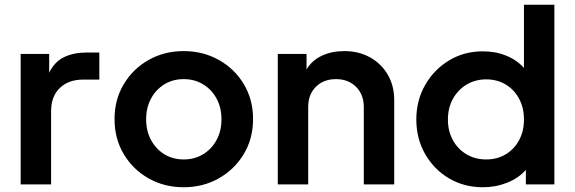

<svg xmlns="http://www.w3.org/2000/svg" viewBox="-20 -776 2420 808"><path d="M67 0V-549H187V-470Q210 -517 250.5 -536Q291 -555 344 -555H398V-441H329Q269 -441 232 -406Q195 -371 195 -307V0Z M753 12Q672 12 606 -25Q540 -62 501 -127Q462 -192 462 -275Q462 -357 501 -422Q540 -487 606 -524Q672 -561 753 -561Q834 -561 900.5 -524Q967 -487 1006 -422Q1045 -357 1045 -275Q1045 -192 1005.5 -127Q966 -62 900 -25Q834 12 753 12ZM753 -105Q799 -105 835 -127Q871 -149 891.5 -187Q912 -225 912 -274Q912 -323 891.5 -361Q871 -399 835 -421Q799 -443 753 -443Q707 -443 671.5 -421Q636 -399 615.5 -361Q595 -323 595 -274Q595 -225 615.5 -187Q636 -149 671.5 -127Q707 -105 753 -105Z M1149 0V-549H1270V-484Q1293 -522 1334.5 -541.5Q1376 -561 1429 -561Q1490 -561 1537.5 -534.5Q1585 -508 1612 -461.5Q1639 -415 1639 -355V0H1511V-325Q1511 -378 1478.5 -410.5Q1446 -443 1394 -443Q1342 -443 1309.5 -411Q1277 -379 1277 -325V0Z M2012 12Q1933 12 1869.5 -25.5Q1806 -63 1769 -128Q1732 -193 1732 -273Q1732 -353 1769 -418Q1806 -483 1869.5 -521.5Q1933 -560 2012 -560Q2066 -560 2111 -541.5Q2156 -523 2185 -490V-756H2313V0H2193V-61Q2162 -26 2114 -7Q2066 12 2012 12ZM2026 -105Q2072 -105 2108 -126.5Q2144 -148 2164.5 -186Q2185 -224 2185 -273Q2185 -322 2164.5 -360.5Q2144 -399 2108 -420.5Q2072 -442 2026 -442Q1980 -442 1943.5 -420Q1907 -398 1886 -360Q1865 -322 1865 -273Q1865 -224 1886 -186Q1907 -148 1943.5 -126.5Q1980 -105 2026 -105Z"/></svg>

Font: Plus Jakarta Text
Style: Bold
Weight: 700
Designer: Gumpita Rahayu
Foundry: Tokotype Studio
Version: Version 1.000